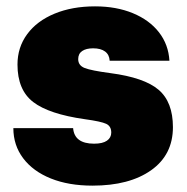

<svg xmlns="http://www.w3.org/2000/svg" viewBox="-20 -574 588 604"><path d="M22 -171H210Q214 -122 276 -122Q303 -122 316.5 -131.5Q330 -141 330 -157Q330 -177 314 -184.5Q298 -192 247 -199Q134 -215 84.5 -253Q35 -291 35 -371Q35 -425 65.5 -466.5Q96 -508 151.5 -531Q207 -554 279 -554Q346 -554 398 -532.5Q450 -511 480 -472.5Q510 -434 513 -383H325Q324 -402 310.5 -412Q297 -422 273 -422Q251 -422 238.5 -413.5Q226 -405 226 -388Q226 -368 246.5 -360Q267 -352 327 -344Q434 -330 479 -291.5Q524 -253 524 -174Q524 -87 455.5 -38.5Q387 10 271 10Q196 10 140 -12.5Q84 -35 53 -76Q22 -117 22 -171Z"/></svg>

Font: Mona Sans Black
Style: Regular
Weight: 900
Designer: Deni Anggara
Foundry: GitHub
Version: Version 2.000